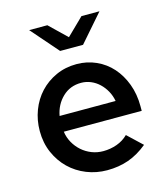

<svg xmlns="http://www.w3.org/2000/svg" viewBox="-110 -812 792 907"><g transform="rotate(-15 286.0 -358.5)"><path d="M42 0ZM501 -62Q456 -25 408 -8Q360 9 303 9Q250 9 202.5 -10Q155 -29 119.5 -63.5Q84 -98 63 -146Q42 -194 42 -252Q42 -305 60 -352.5Q78 -400 111 -435.5Q144 -471 190 -492Q236 -513 291 -513Q342 -513 386.5 -493Q431 -473 463 -437Q495 -401 513.5 -351.5Q532 -302 532 -243V-220H151Q155 -191 169 -166Q183 -141 204 -122.5Q225 -104 251.5 -93.5Q278 -83 308 -83Q343 -83 375 -94.5Q407 -106 430 -129Q448 -112 465.5 -95.5Q483 -79 501 -62ZM289 -422Q235 -422 198 -386.5Q161 -351 151 -297H425Q420 -324 407.5 -346.5Q395 -369 377 -386Q359 -403 336.5 -412.5Q314 -422 289 -422ZM206 -726 290 -645 373 -726H461L345 -593H233L117 -726Z"/></g></svg>

Font: Rosa Sans Medium
Style: Regular
Weight: 500
Designer: Pentagram / MCKL
Foundry: Pentagram / MCKL
Version: Version 1.005;September 16, 2019;FontCreator 11.5.0.2425 64-